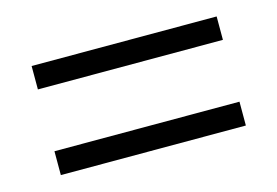

<svg xmlns="http://www.w3.org/2000/svg" viewBox="-48 -430 607 420"><g transform="rotate(-15 255.5 -220.5)"><path d="M465 -344V-291H46V-344ZM465 -151V-97H46V-151Z"/></g></svg>

Font: Almarai Light
Style: Regular
Weight: 300
Designer: Boutros International 2019
Foundry: Created by Boutros International 2019
Version: Version 1.10